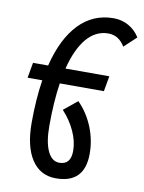

<svg xmlns="http://www.w3.org/2000/svg" viewBox="-103 -813 838 1118"><g transform="rotate(10 316.0 -253.5)"><path d="M306.2 234.4Q213.4 234.4 162.6 157.2Q111.8 80.1 111.8 -60.1Q111.8 -199.7 129.9 -314H43L59.1 -404.8H148.4Q189 -568.4 272.5 -655.3Q356 -742.2 477.1 -742.2Q525.4 -742.2 565.9 -719.5Q606.4 -696.8 631.8 -655.8L560.1 -588.9Q523.9 -649.4 461.9 -649.4Q387.7 -649.4 334.2 -586.4Q280.8 -523.4 251 -404.8H510.3L494.1 -314H233.4Q216.3 -202.1 216.3 -60.1Q216.3 36.1 241.2 88.9Q266.1 141.6 310.5 141.6Q378.4 141.6 378.4 59.6Q378.4 4.4 351.8 -54.7Q325.2 -113.8 277.3 -165.5L357.9 -231Q414.1 -174.3 445.1 -98.1Q476.1 -22 476.1 59.6Q476.1 234.4 306.2 234.4Z"/></g></svg>

Font: Cascadia Mono PL
Style: Italic
Weight: 400
Italic angle: -10°
Monospace: yes
Designer: Aaron Bell
Foundry: Saja Typeworks
Version: Version 2404.023; ttfautohint (v1.8.4)